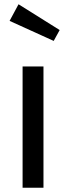

<svg xmlns="http://www.w3.org/2000/svg" viewBox="-20 -881 311 901"><path d="M67 -861 25 -783 232 -689 260 -740ZM184 -569H86V0H184Z"/></svg>

Font: Glow Sans SC Condensed Medium
Style: Regular
Weight: 600
Width: 3
Designer: Ryoko NISHIZUKA (kana, bopomofo & ideographs); Paul D. Hunt (Latin, Greek & Cyrillic); Sandoll Communications, Soo-young
Version: Version 0.93